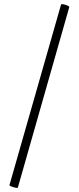

<svg xmlns="http://www.w3.org/2000/svg" viewBox="-20 -752 384 937"><path d="M67 164Q66 166 55.5 164Q45 162 35.5 158Q26 154 26 152L278 -730Q280 -733 290 -731Q300 -729 310 -724.5Q320 -720 318 -717Z"/></svg>

Font: Cormorant Garamond Light Medium
Style: Regular
Weight: 500
Version: Version 4.001